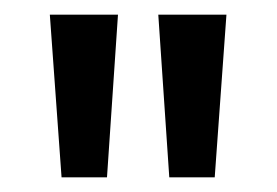

<svg xmlns="http://www.w3.org/2000/svg" viewBox="-20 -665 378 262"><path d="M196 -645H289L273 -423H211ZM48 -645H141L126 -423H64Z"/></svg>

Font: Mukta Medium
Style: Regular
Weight: 500
Designer: Girish Dalvi and Yashodeep Gholap
Foundry: Ek Type
Version: Version 2.538;PS 1.002;hotconv 16.6.51;makeotf.lib2.5.65220;